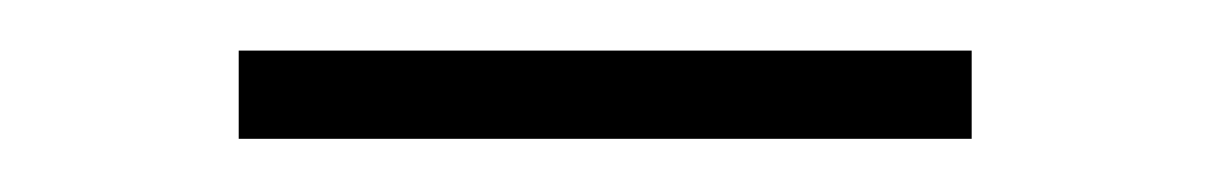

<svg xmlns="http://www.w3.org/2000/svg" viewBox="-20 -302 466 74"><path d="M354.5 -248.5H72V-282.5H354.5Z"/></svg>

Font: Anek Kannada Medium ExtraLight
Style: Regular
Weight: 250
Version: Version 1.003